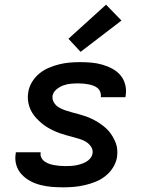

<svg xmlns="http://www.w3.org/2000/svg" viewBox="-20 -794 640 822"><path d="M251 8Q226 8 201.5 6Q177 4 153.5 -2Q130 -8 109.5 -19Q89 -30 73 -47Q57 -64 50 -87Q43 -110 47 -135L48 -142H154V-140Q152 -128 157.5 -118Q163 -108 172 -102Q181 -96 191 -92.5Q201 -89 212.5 -87Q224 -85 235.5 -84Q247 -83 258 -83Q270 -83 281.5 -83.5Q293 -84 304 -86Q315 -88 326 -91.5Q337 -95 347.5 -100.5Q358 -106 366 -115.5Q374 -125 376 -136Q379 -152 370.5 -165Q362 -178 349.5 -186Q337 -194 322.5 -198.5Q308 -203 293.5 -207Q279 -211 264 -215Q249 -219 235 -224Q221 -229 207.5 -235.5Q194 -242 181 -250Q168 -258 157 -267.5Q146 -277 136 -287.5Q126 -298 118 -311Q110 -324 105.5 -338Q101 -352 99.5 -367.5Q98 -383 101 -399Q104 -421 116.5 -442Q129 -463 147.5 -478.5Q166 -494 188.5 -503.5Q211 -513 233 -518.5Q255 -524 277.5 -526Q300 -528 322 -528Q346 -528 370 -526Q394 -524 417 -517.5Q440 -511 460.5 -500Q481 -489 495.5 -472Q510 -455 516 -432Q522 -409 518 -385L517 -378H411L412 -380Q413 -391 409 -401Q405 -411 397 -417.5Q389 -424 379 -427.5Q369 -431 358.5 -433Q348 -435 337 -436Q326 -437 315 -437Q299 -437 283 -435.5Q267 -434 251.5 -428.5Q236 -423 222 -411.5Q208 -400 205 -384Q203 -368 211 -355Q219 -342 231.5 -334.5Q244 -327 258.5 -322Q273 -317 288 -313Q303 -309 318 -305Q333 -301 347 -296Q361 -291 374.5 -284.5Q388 -278 400.5 -270Q413 -262 424.5 -253Q436 -244 445.5 -233Q455 -222 462.5 -209Q470 -196 475.5 -182Q481 -168 482 -152.5Q483 -137 481 -121Q477 -98 464 -77Q451 -56 431.5 -40.5Q412 -25 389.5 -16Q367 -7 343.5 -1.5Q320 4 297 6Q274 8 251 8ZM325 -572 273 -628 434 -774 500 -706Z"/></svg>

Font: Iosevka Semibold Extended
Style: Italic
Weight: 600
Width: 7
Italic angle: -9°
Monospace: yes
Designer: Belleve Invis
Foundry: Belleve Invis
Version: Version 32.5.0; ttfautohint (v1.8.4)